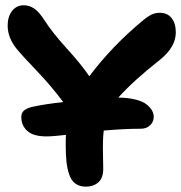

<svg xmlns="http://www.w3.org/2000/svg" viewBox="-20 -677 681 722"><path d="M153.8 -164.1Q105.5 -164.1 82.8 -184.6Q60.1 -205.1 60.1 -236.8Q60.1 -252 69.6 -260.7Q79.1 -269.5 100.1 -274.9Q150.9 -286.1 217.8 -293Q173.8 -352.5 119.4 -409.4Q64.9 -466.3 42 -494.1Q8.8 -535.6 8.8 -581.1Q8.8 -614.7 25.6 -636Q42.5 -657.2 68.8 -657.2Q90.3 -657.2 108.6 -644.8Q127 -632.3 147 -601.1Q178.2 -552.7 231.7 -494.1Q285.2 -435.5 315.9 -390.1Q399.4 -502 516.1 -599.1Q536.6 -616.2 550.8 -622.6Q564.9 -628.9 581.1 -628.9Q609.4 -628.9 625.2 -609.1Q641.1 -589.4 641.1 -555.2Q641.1 -499 579.1 -450.2Q483.4 -375 424.8 -310.1Q461.9 -309.6 489.3 -302.7Q516.6 -295.9 530.8 -284.7Q544.9 -273.4 551.5 -261.7Q558.1 -250 558.1 -237.8Q558.1 -219.2 544.7 -206.1Q531.2 -192.9 509.8 -192.9Q447.3 -192.9 370.1 -186Q367.7 -166 367.2 -144Q366.7 -122.1 367.4 -89.6Q368.2 -57.1 368.2 -42Q368.2 -7.3 349.6 8.8Q331.1 24.9 303.2 24.9Q279.8 24.9 264.2 13.9Q248.5 2.9 240.7 -19.5Q232.9 -42 230 -68.1Q227.1 -94.2 227.1 -131.8Q227.1 -156.7 228 -169.9Q181.6 -164.1 153.8 -164.1Z"/></svg>

Font: Shantell Sans Irregular Bouncy
Style: Bold
Weight: 700
Designer: Stephen Nixon, Anya Danilova, Shantell Martin
Foundry: Arrow Type
Version: Version 1.006;[9816181b4]